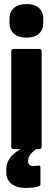

<svg xmlns="http://www.w3.org/2000/svg" viewBox="-20 -741 262 954"><path d="M49 0Q36 0 36 -13V-485Q36 -498 49 -498H174Q187 -498 187 -485V-13Q187 0 174 0ZM111 -554Q72 -554 49.5 -573.5Q27 -593 27 -627V-647Q27 -682 49.5 -701.5Q72 -721 111 -721Q152 -721 173.5 -701.5Q195 -682 195 -647V-627Q195 -593 173.5 -573.5Q152 -554 111 -554ZM111 193Q63 193 37 172.5Q11 152 11 114V103Q11 55 50 22Q89 -11 159 -30L172 -15L171 -6Q146 8 133 24Q120 40 120 56V63Q120 73 127 78.5Q134 84 145 84Q150 84 156 83.5Q162 83 169 82Q181 79 181 92V172Q181 179 178.5 181Q176 183 171 185Q156 190 140 191.5Q124 193 111 193Z"/></svg>

Font: Sofia Sans Condensed Black
Style: Regular
Weight: 900
Designer: Botio Nikoltchev, Ani Petrova
Foundry: lettersoup
Version: Version 4.101